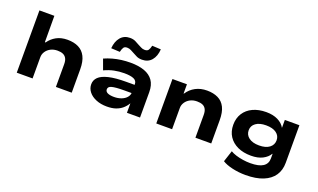

<svg xmlns="http://www.w3.org/2000/svg" viewBox="-92 -1306 3386 2042"><g transform="rotate(20 1601.0 -285.5)"><path d="M93 0V-705H262L263 -407H271Q305 -456 357.5 -485Q410 -514 483 -514Q555 -514 607 -488.5Q659 -463 687 -408Q715 -353 715 -263V0H536V-257Q536 -298 522.5 -322.5Q509 -347 484 -358Q459 -369 422 -369Q378 -369 344.5 -351.5Q311 -334 291.5 -304.5Q272 -275 272 -241V0Z M1115 11Q1046 11 992.5 -11Q939 -33 909 -71Q879 -109 879 -156Q879 -203 913 -236.5Q947 -270 1022.5 -288.5Q1098 -307 1222 -307H1338V-214H1232Q1181 -214 1147 -211Q1113 -208 1092.5 -202.5Q1072 -197 1062.5 -187Q1053 -177 1053 -162Q1053 -136 1079.5 -123.5Q1106 -111 1153 -111Q1197 -111 1234 -125Q1271 -139 1293 -164.5Q1315 -190 1315 -221V-314Q1315 -354 1278 -370Q1241 -386 1171 -386Q1112 -386 1057 -374.5Q1002 -363 947 -337L904 -455Q949 -475 996 -488Q1043 -501 1093 -507.5Q1143 -514 1196 -514Q1288 -514 1353 -490.5Q1418 -467 1453 -417.5Q1488 -368 1488 -286V0H1340V-106H1339Q1318 -70 1287.5 -44Q1257 -18 1215 -3.5Q1173 11 1115 11ZM1047 -583 948 -588Q954 -666 993.5 -713Q1033 -760 1100 -760Q1138 -760 1164.5 -746Q1191 -732 1209 -722Q1224 -715 1244 -704Q1264 -693 1288 -693Q1317 -693 1329 -710Q1341 -727 1349 -762L1448 -757Q1443 -678 1403.5 -631.5Q1364 -585 1296 -585Q1257 -585 1231 -599Q1205 -613 1187 -622Q1171 -630 1151 -641Q1131 -652 1106 -652Q1078 -652 1066.5 -635Q1055 -618 1047 -583Z M1672 0V-503H1836V-399H1840Q1876 -454 1932.5 -484Q1989 -514 2062 -514Q2134 -514 2186.5 -488.5Q2239 -463 2266.5 -408Q2294 -353 2294 -263V0H2115V-257Q2115 -298 2102 -322.5Q2089 -347 2064 -358Q2039 -369 2001 -369Q1957 -369 1923.5 -351.5Q1890 -334 1870.5 -304.5Q1851 -275 1851 -241V0Z M2750 191Q2672 191 2600 174.5Q2528 158 2486 131L2528 3Q2554 19 2591 30.5Q2628 42 2670.5 48.5Q2713 55 2755 55Q2851 55 2898 24Q2945 -7 2945 -67V-119H2942Q2917 -76 2864.5 -49Q2812 -22 2734 -22Q2647 -22 2582.5 -52Q2518 -82 2482 -137Q2446 -192 2446 -268Q2446 -343 2481.5 -398.5Q2517 -454 2581.5 -484Q2646 -514 2732 -514Q2809 -514 2863.5 -487Q2918 -460 2944 -413V-503H3109V-78Q3109 6 3068.5 66Q3028 126 2948 158.5Q2868 191 2750 191ZM2778 -154Q2853 -154 2894.5 -185.5Q2936 -217 2936 -269Q2936 -320 2894.5 -350.5Q2853 -381 2778 -381Q2704 -381 2662 -350.5Q2620 -320 2620 -269Q2620 -217 2662 -185.5Q2704 -154 2778 -154Z"/></g></svg>

Font: Nunito Sans 7pt Expanded ExtraBold
Style: Regular
Weight: 800
Width: 7
Designer: Vernon Adams
Foundry: Vernon Adams
Version: Version 3.101;gftools[0.9.27]